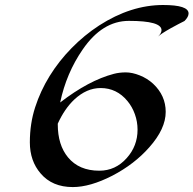

<svg xmlns="http://www.w3.org/2000/svg" viewBox="-20 -740 785 779"><path d="M641.6 -719.7Q745.1 -719.7 745.1 -685.5Q745.1 -671.4 728.5 -654.8Q718.3 -649.4 703.1 -641.8Q688 -634.3 672.9 -625.5Q633.8 -603.5 621.6 -591.8Q635.3 -605.5 635.3 -617.7Q635.3 -655.3 502.9 -655.3Q395 -655.3 315.4 -539.1Q249 -442.9 224.1 -324.2Q339.8 -413.6 441.9 -440.4Q464.4 -446.3 490.5 -446.3Q516.6 -446.3 547.1 -434.1Q577.6 -421.9 601.1 -400.4Q652.3 -352.5 652.3 -286.1Q652.3 -217.3 585.9 -142.6Q525.9 -74.2 436 -27.3Q345.7 19 275.4 19Q191.9 19 145 -36.1Q101.1 -86.9 101.1 -162.6Q101.1 -238.3 122.6 -304.7Q144 -371.1 181.6 -431.9Q219.2 -492.7 270.8 -545.2Q322.3 -597.7 382.3 -636.7Q511.2 -719.7 641.6 -719.7ZM538.1 -213.9Q538.1 -246.1 527.3 -276.4Q516.6 -306.6 497.1 -330.1Q453.6 -382.8 388.2 -382.8Q331.5 -382.8 281.7 -336.4Q242.2 -299.3 214.4 -238.3V-235.4Q214.4 -151.9 255.9 -101.6Q300.8 -47.4 382.8 -47.4Q448.7 -47.4 494.1 -98.6Q538.1 -147.5 538.1 -213.9Z"/></svg>

Font: Fondamento
Style: Italic
Weight: 400
Italic angle: -12°
Version: Version 1.000